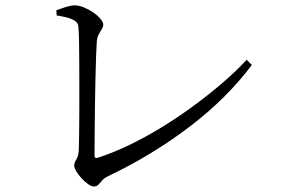

<svg xmlns="http://www.w3.org/2000/svg" viewBox="-20 -696 1040 706"><path d="M187.2 -658.1Q204.8 -664.8 223.3 -670.6Q241.8 -676.3 254.8 -676.3Q269.9 -676.3 288.1 -668.9Q306.2 -661.6 322.7 -650.3Q339.2 -639.1 349.4 -626.8Q359.7 -614.6 359.7 -605.5Q359.7 -597.6 354.6 -589.4Q349.4 -581.3 343.7 -571.2Q338 -561.2 336 -544.6Q334.8 -528 333.3 -489.2Q331.9 -450.4 330.8 -399.6Q329.7 -348.7 329 -295.7Q328.4 -242.6 328 -197.3Q327.6 -152 327.6 -124.3Q327.6 -113 337.9 -115.4Q392.3 -132.7 451.6 -161Q510.8 -189.2 570.6 -225.6Q630.4 -262 687.3 -303.5Q744.2 -345.1 795.4 -388.8Q846.6 -432.5 887 -476.2L906.1 -457.1Q813.8 -333.9 676.4 -229.5Q538.9 -125.1 378.7 -48.8Q363.2 -41.6 355.7 -32.5Q348.2 -23.5 341.9 -16.9Q335.7 -10.2 325.4 -10.2Q316.5 -10.2 304 -19Q291.4 -27.8 279.8 -40.5Q268.1 -53.3 260.5 -66.1Q252.9 -78.9 252.9 -87Q252.9 -97.6 261.3 -110.7Q269.6 -123.9 269.9 -150.8Q270.3 -166.3 270.9 -199.6Q271.5 -232.9 271.6 -277Q271.7 -321.2 271.7 -368.7Q271.7 -416.2 271.5 -461.4Q271.3 -506.6 270.7 -542.1Q270.1 -577.6 268.3 -596.6Q268.1 -605.8 262.3 -613.2Q256.5 -620.7 239.7 -627.3Q222.9 -633.9 188.2 -639.2Z"/></svg>

Font: Noto Serif HK
Style: Regular
Weight: 200
Designer: Ryoko NISHIZUKA 西塚涼子 (kana & ideographs); Frank Grießhammer (Latin, Greek & Cyrillic); Wenlong ZHANG 张文龙 (bopomofo); San
Foundry: Adobe
Version: Version 2.001;hotconv 1.1.0;makeotfexe 2.6.0